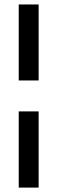

<svg xmlns="http://www.w3.org/2000/svg" viewBox="-20 -693 258 866"><path d="M154.3 -330.1Q154.3 -416 154.3 -672.9Q131.8 -672.9 64.5 -672.9Q64.5 -662.1 64.5 -629.9Q64.5 -554.7 64.5 -330.1Q86.9 -330.1 154.3 -330.1ZM154.3 153.3Q154.3 67.4 154.3 -190.4Q131.8 -190.4 64.5 -190.4Q64.5 -179.7 64.5 -147.5Q64.5 -72.3 64.5 153.3Q86.9 153.3 154.3 153.3Z"/></svg>

Font: TextaAlt
Style: Bold
Weight: 400
Designer: Daniel Hernandez & Miguel Hernandez
Version: Version 1.005;com.myfonts.easy.latinotype.texta.alt-bold.wfk